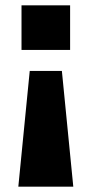

<svg xmlns="http://www.w3.org/2000/svg" viewBox="-20 -523 346 723"><path d="M49 180 92 -256H213L256 180ZM61 -335V-503H244V-335Z"/></svg>

Font: Nunito Sans 7pt SemiExpanded ExtraBold
Style: Regular
Weight: 800
Width: 6
Designer: Vernon Adams
Foundry: Vernon Adams
Version: Version 3.101;gftools[0.9.27]